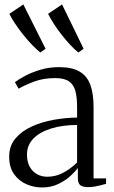

<svg xmlns="http://www.w3.org/2000/svg" viewBox="-20 -839 517 868"><path d="M170 8.5Q133.5 8.5 99.5 -6.2Q65.5 -21 43.5 -51.8Q21.5 -82.5 21.5 -131Q21.5 -179.5 49.8 -213Q78 -246.5 123.8 -267.2Q169.5 -288 223.5 -297.5Q277.5 -307 328.5 -307.5V-355.5Q328.5 -399 320.8 -427.8Q313 -456.5 291.8 -471.2Q270.5 -486 229.5 -486Q177 -486 135.2 -470.5Q93.5 -455 64 -438L47.5 -467.5Q62.5 -479.5 92.5 -495.5Q122.5 -511.5 162.2 -523.5Q202 -535.5 246 -535.5Q305 -535.5 339.2 -515.8Q373.5 -496 388.2 -456Q403 -416 403 -354.5V-32.5H459.5V-8Q449 -5 435.5 -1.5Q422 2 407.2 4.5Q392.5 7 377 7Q355 7 343.5 -1.5Q332 -10 332 -34.5V-79.5Q322 -65.5 299.5 -44.5Q277 -23.5 244.2 -7.5Q211.5 8.5 170 8.5ZM193.5 -40Q232 -40 265.8 -58Q299.5 -76 328.5 -104.5V-274Q263 -274 211.8 -258.2Q160.5 -242.5 131.2 -212.8Q102 -183 102 -140.5Q102 -107.5 114.5 -85Q127 -62.5 148 -51.2Q169 -40 193.5 -40ZM162 -602Q145.5 -615 125.2 -636Q105 -657 85 -682Q65 -707 48.5 -731.8Q32 -756.5 22.5 -776.5L85.5 -819L186 -618.5L163 -602ZM334 -602Q317.5 -615 297.8 -636Q278 -657 258.5 -682Q239 -707 223 -731.8Q207 -756.5 197.5 -776.5L260.5 -819L358 -618.5L335 -602Z"/></svg>

Font: Merriweather 96pt Light
Style: Regular
Weight: 300
Version: Version 2.100